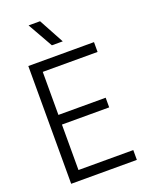

<svg xmlns="http://www.w3.org/2000/svg" viewBox="-183 -1106 915 1195"><g transform="rotate(-20 274.5 -508.5)"><path d="M328 -851ZM328 -851H256L162 -1017H238ZM509 0H74V-780H509V-715H146V-430H459V-366H146V-65H509Z"/></g></svg>

Font: Tanohe Sans
Style: Regular
Weight: 400
Designer: Village Type and Design LLC & Cristiano Sobral
Foundry: Cooper Hewitt Smithsonian Design Museum
Version: Version 1.00;September 29, 2021;FontCreator 13.0.0.2655 64-b